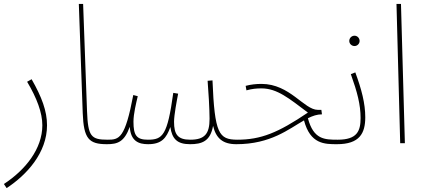

<svg xmlns="http://www.w3.org/2000/svg" viewBox="-30 -734 2173 984"><path d="M4 230C106 163 211 50 211 -92C211 -165 184 -237 132 -328L109 -315C159 -231 187 -156 187 -92C187 29 100 137 -10 209Z M518 5C531 5 536 0 536 -7C536 -12 534 -18 522 -18C436 -18 421 -35 416 -165L396 -714H374L394 -154C399 -23 425 5 518 5Z M518 5C572 5 607 -6 635 -84C640 -10 681 5 729 5C798 5 823 -26 843 -83C852 -23 877 5 944 5C1005 5 1048 -10 1062 -89C1077 -26 1111 5 1181 5C1194 5 1199 0 1199 -7C1199 -12 1197 -18 1185 -18C1092 -19 1070 -48 1059 -322L1034 -320C1038 -275 1044 -172 1044 -125C1044 -48 1019 -18 945 -18C880 -18 862 -46 862 -110C862 -144 876 -218 883 -254L858 -258C828 -40 804 -18 728 -18C670 -18 654 -40 654 -110C654 -151 668 -207 676 -241L653 -247C611 -24 581 -18 522 -18Z M1181 5C1358 5 1450 -73 1528 -117C1560 5 1634 5 1697 5C1710 5 1715 0 1715 -7C1715 -12 1713 -18 1701 -18C1633 -18 1577 -19 1548 -128C1572 -140 1595 -148 1620 -148L1617 -171H1599C1528 -171 1456 -304 1310 -304C1283 -304 1255 -301 1229 -294L1233 -271C1263 -279 1284 -281 1310 -281C1391 -281 1452 -229 1548 -157C1394 -53 1307 -18 1185 -18Z M1787 -498C1801 -498 1813 -510 1813 -524C1813 -539 1801 -551 1787 -551C1772 -551 1760 -539 1760 -524C1760 -510 1772 -498 1787 -498ZM1697 5C1813 5 1842 -51 1842 -133C1842 -204 1823 -276 1791 -363L1768 -354C1801 -262 1818 -198 1818 -129C1818 -62 1800 -18 1701 -18Z M2021 0H2045L2025 -714H2002Z"/></svg>

Font: Noto Sans Arabic UI Cn Th
Style: Regular
Weight: 100
Width: 3
Designer: Monotype Design Team, Nadine Chahine and Nizar Qandah
Foundry: Monotype Imaging Inc.
Version: Version 2.010